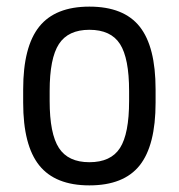

<svg xmlns="http://www.w3.org/2000/svg" viewBox="-20 -550 540 580"><path d="M250 10Q147 10 98.5 -50.5Q50 -111 50 -240V-280Q50 -409 98.5 -469.5Q147 -530 250 -530Q354 -530 402 -469.5Q450 -409 450 -280V-240Q450 -111 402 -50.5Q354 10 250 10ZM250 -60Q315 -60 342.5 -103Q370 -146 370 -245V-275Q370 -374 342.5 -417Q315 -460 250 -460Q186 -460 158 -417Q130 -374 130 -275V-245Q130 -146 158 -103Q186 -60 250 -60Z"/></svg>

Font: M PLUS 1 Code
Style: Regular
Weight: 400
Designer: Coji Morishita
Foundry: UNDERFOREST DESIGN
Version: Version 1.005